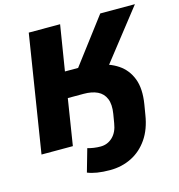

<svg xmlns="http://www.w3.org/2000/svg" viewBox="-127 -816 1042 1118"><g transform="rotate(-15 394.0 -257.0)"><path d="M399 191Q356 191 322 185.5Q288 180 264 170L303 33Q320 38 340 41Q360 44 381 44Q423 44 453.5 15Q484 -14 492 -67L501 -121Q510 -176 495.5 -211Q481 -246 447.5 -262Q414 -278 365 -278H269L225 0H36L148 -705H337L293 -432H393L352 -405L579 -705H788L523 -367L481 -421Q554 -410 606 -375.5Q658 -341 681.5 -280Q705 -219 690 -127L680 -67Q667 17 627.5 74.5Q588 132 529 161.5Q470 191 399 191Z"/></g></svg>

Font: Nunito Sans 9pt Black
Style: Italic
Weight: 900
Italic angle: -9°
Version: Version 3.101;gftools[0.9.27]